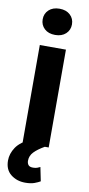

<svg xmlns="http://www.w3.org/2000/svg" viewBox="-103 -776 471 1021"><g transform="rotate(10 132.5 -265.5)"><path d="M53.2 -666Q53.2 -696.8 74.7 -716.8Q96.2 -736.8 132.3 -736.8Q168.5 -736.8 189.9 -716.8Q211.4 -696.8 211.4 -666Q211.4 -635.3 189.9 -615.2Q168.5 -595.2 132.3 -595.2Q96.2 -595.2 74.7 -615.2Q53.2 -635.3 53.2 -666ZM203.1 -528.3V0H62V-528.3ZM108.9 -28.8 182.1 0Q145.5 21 126.2 41.3Q106.9 61.5 106.9 88.4Q106.9 102.1 114 111.1Q121.1 120.1 139.2 120.1Q152.8 120.1 162.1 116.7Q171.4 113.3 177.7 109.9L192.9 184.6Q180.7 191.9 161.4 199Q142.1 206.1 112.3 206.1Q66.4 206.1 34.2 180.4Q2 154.8 2 105.5Q2 68.8 24.9 34.2Q47.9 -0.5 108.9 -28.8Z"/></g></svg>

Font: Vazirmatn RD UI FD
Style: Bold
Weight: 700
Designer: Saber Rastikerdar
Foundry: Saber Rastikerdar
Version: Version 33.003